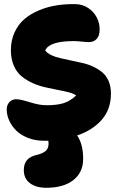

<svg xmlns="http://www.w3.org/2000/svg" viewBox="-20 -620 587 921"><path d="M190.9 55.2Q149.4 55.2 114.7 41.7Q80.1 28.3 58.1 6.6Q36.1 -15.1 24.2 -41.7Q12.2 -68.4 12.2 -95.2Q12.2 -115.7 24.7 -129.9Q37.1 -144 59.1 -144Q77.6 -144 123.3 -129.6Q168.9 -115.2 203.1 -115.2Q254.9 -115.2 286.1 -125.5Q317.4 -135.7 345.2 -162.1Q334 -170.9 309.6 -177.2Q285.2 -183.6 257.3 -188.7Q229.5 -193.8 197.5 -201.2Q165.5 -208.5 136.7 -221.4Q107.9 -234.4 84.2 -253.4Q60.5 -272.5 46.4 -304.7Q32.2 -336.9 32.2 -378.9Q32.2 -427.2 50.3 -465.8Q68.4 -504.4 98.4 -529.5Q128.4 -554.7 168.9 -571.3Q209.5 -587.9 252.7 -594.5Q295.9 -601.1 342.8 -600.1Q376.5 -599.6 403.6 -581.3Q430.7 -563 444.3 -535.9Q458 -508.8 458 -479Q458 -449.2 444.1 -433.6Q430.2 -418 405.8 -418Q395.5 -418 372.6 -420.4Q349.6 -422.9 334 -422.9Q216.3 -422.9 196.8 -377.9Q206.5 -364.7 226.1 -355.5Q245.6 -346.2 269.3 -341.1Q293 -335.9 320.8 -329.8Q348.6 -323.7 375.2 -317.9Q401.9 -312 427 -300.3Q452.1 -288.6 470.9 -272.9Q489.7 -257.3 501 -231.2Q512.2 -205.1 512.2 -170.9Q512.2 -96.2 468.5 -45.9Q424.8 4.4 350.1 29.8Q378.9 71.8 378.9 142.1Q378.9 207 331.8 243.9Q284.7 280.8 202.1 280.8Q153.3 280.8 123.8 258.8Q94.2 236.8 94.2 195.8Q94.2 137.7 152.8 124Q185.1 116.7 199 104.2Q212.9 91.8 212.9 69.8Q212.9 66.4 212.4 61.3Q211.9 56.2 211.9 55.2Z"/></svg>

Font: Shantell Sans Irregular
Style: Regular
Weight: 800
Designer: Stephen Nixon, Anya Danilova, Shantell Martin
Foundry: Arrow Type
Version: Version 1.006;[9816181b4]